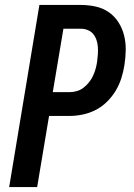

<svg xmlns="http://www.w3.org/2000/svg" viewBox="-20 -755 540 775"><path d="M17 0 139 -735H307Q337 -735 366.5 -728.5Q396 -722 419.5 -705.5Q443 -689 458.5 -664.5Q474 -640 481 -611.5Q488 -583 487.5 -552.5Q487 -522 482 -491Q478 -465 469.5 -438.5Q461 -412 446.5 -388Q432 -364 411 -343.5Q390 -323 365 -310.5Q340 -298 313 -292.5Q286 -287 260 -287H178L130 0ZM193 -383H260Q274 -383 289 -387Q304 -391 316.5 -400.5Q329 -410 339 -422.5Q349 -435 355.5 -449Q362 -463 366 -477.5Q370 -492 372 -506Q374 -521 375 -536Q376 -551 375 -565.5Q374 -580 369.5 -593.5Q365 -607 356.5 -617.5Q348 -628 334.5 -633.5Q321 -639 307 -639H236Z"/></svg>

Font: Iosevka SS04 Oblique
Style: Bold
Weight: 700
Italic angle: -9°
Monospace: yes
Designer: Belleve Invis
Foundry: Belleve Invis
Version: Version 19.0.0; ttfautohint (v1.8.4)